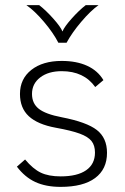

<svg xmlns="http://www.w3.org/2000/svg" viewBox="-20 -719 487 750"><path d="M46 -68 78 -96Q109 -59 139.5 -44.5Q170 -30 217 -30Q282 -30 316.5 -54Q351 -78 351 -123Q351 -151 337.5 -168Q324 -185 291.5 -197Q259 -209 198 -220Q127 -233 92.5 -265Q58 -297 58 -352Q58 -411 102.5 -446Q147 -481 221 -481Q279 -481 320.5 -462Q362 -443 384 -406L352 -379Q308 -441 221 -441Q169 -441 137 -416.5Q105 -392 105 -352Q105 -315 131.5 -294Q158 -273 221 -261Q319 -242 358.5 -211Q398 -180 398 -122Q398 -58 351.5 -23.5Q305 11 217 11Q159 11 118 -8Q77 -27 46 -68ZM83 -699H133Q159 -679 188 -646.5Q217 -614 224 -596Q231 -614 260 -646.5Q289 -679 315 -699H365Q334 -677 297.5 -634Q261 -591 240 -552H208Q188 -591 151.5 -634Q115 -677 83 -699Z"/></svg>

Font: KoHo Light
Style: Regular
Weight: 300
Version: Version 1.000; ttfautohint (v1.6)